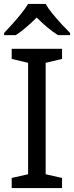

<svg xmlns="http://www.w3.org/2000/svg" viewBox="-20 -964 379 984"><path d="M298 0H40V-52L124 -71V-642L40 -662V-714H298V-662L214 -642V-71L298 -52ZM214 -944Q226 -922 248.5 -894.5Q271 -867 295.5 -840.5Q320 -814 339 -795V-784H277Q251 -800 223 -823.5Q195 -847 168 -874Q141 -847 114 -824Q87 -801 61 -784H1V-795Q20 -815 43.5 -841Q67 -867 89 -894.5Q111 -922 124 -944Z"/></svg>

Font: Noto Sans Deseret
Style: Regular
Weight: 400
Designer: Monotype Design Team
Foundry: Monotype Imaging Inc.
Version: Version 2.001; ttfautohint (v1.8.4.7-5d5b)